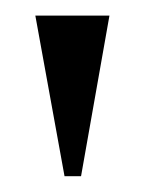

<svg xmlns="http://www.w3.org/2000/svg" viewBox="-20 -719 184 244"><path d="M62 -495.1 24.9 -699.2H119.1L83 -495.1Z"/></svg>

Font: Moniqa Black Heading
Style: Regular
Weight: 900
Designer: Rajesh Rajput
Foundry: Rajesh Rajput
Version: Version 1.000